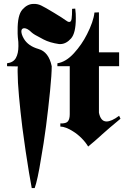

<svg xmlns="http://www.w3.org/2000/svg" viewBox="-20 -732 651 980"><path d="M16 -394V-409Q48 -413 61 -436Q74 -459 74 -497Q74 -507 73.5 -518.5Q73 -530 71 -542Q70 -551 70 -560V-576Q69 -655 94.5 -683.5Q120 -712 151 -712Q171 -713 190 -704Q209 -695 256 -666.5Q303 -638 314.5 -629Q326 -620 333 -620Q343 -619 345.5 -636Q348 -653 348 -687L364 -688Q366 -674 366.5 -662Q367 -650 367 -639Q367 -563 342.5 -535.5Q318 -508 289 -507H282Q234 -514 202.5 -530.5Q171 -547 159 -554Q153 -557 149 -560.5Q145 -564 142 -566Q131 -577 121.5 -582.5Q112 -588 104 -588Q97 -588 93 -584Q89 -580 89 -572Q89 -565 92 -555.5Q95 -546 102 -534Q124 -497 176.5 -482Q229 -467 244 -394Q244 -353 235.5 -267.5Q227 -182 215 -88Q209 -44 202.5 -1Q196 42 189 80Q181 131 172.5 170Q164 209 157 228H142Q136 198 128 148.5Q120 99 111 40Q107 10 102.5 -20.5Q98 -51 94 -82Q84 -163 77 -239.5Q70 -316 70 -365V-380Q70 -387 71 -393ZM336 -394H273V-409Q317 -416 357.5 -460.5Q398 -505 424 -557Q440 -588 450 -617Q460 -646 462 -668L485 -669V-465H588V-394H485V-157Q489 -136 498.5 -124Q508 -112 524 -112Q536 -112 552 -119Q568 -126 588 -141L595 -126Q562 -99 540 -80Q518 -61 499 -44Q498 -43 497 -42L496 -41Q481 -28 465.5 -14Q450 0 430 16Q417 -6 396 -27Q375 -48 352 -62Q335 -73 318 -79.5Q301 -86 288 -86V-102Q318 -101 327 -113Q336 -125 336 -149Z"/></svg>

Font: Fette UNZ Fraktur
Style: Regular
Weight: 900
Foundry: UNZ1 Extensions by Catfonts.de
Version: Version 0.000 2012 initial release